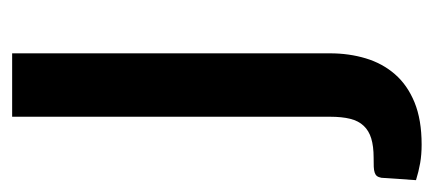

<svg xmlns="http://www.w3.org/2000/svg" viewBox="-260 -326 731 324"><g transform="rotate(-90 106.0 -164.5)"><path d="M177.5 -510V26.5Q177.5 58.5 169 86.8Q160.5 115 142.2 136Q124 157 94.8 169Q65.5 181 23.5 181Q6.5 181 -7.8 178.5Q-22 176 -36.5 171.5L-32.5 113Q-31.5 108 -29.5 105.5Q-27.5 103 -23.8 101.8Q-20 100.5 -14 100.2Q-8 100 1.5 100Q20.5 100 33.8 96Q47 92 55.2 83.2Q63.5 74.5 67 60.5Q70.5 46.5 70.5 26.5V-510Z"/></g></svg>

Font: Lato SemiBold
Style: Regular
Weight: 600
Designer: Lukasz Dziedzic with Adam Twardoch and Botio Nikoltchev
Foundry: tyPoland Lukasz Dziedzic
Version: Version 2.015; 2015-08-06; http://www.latofonts.com/